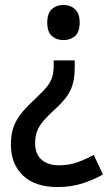

<svg xmlns="http://www.w3.org/2000/svg" viewBox="-20 -564 445 776"><path d="M282 -290Q282 -237 265.5 -201Q249 -165 206 -126Q175 -98 156.5 -76.5Q138 -55 130 -34Q122 -13 122 15Q122 58 147.5 81Q173 104 219 104Q259 104 292.5 92Q326 80 359 62L396 141Q356 164 311 178Q266 192 212 192Q122 192 73 145.5Q24 99 24 20Q24 -23 36 -54Q48 -85 71.5 -112.5Q95 -140 129 -171Q157 -197 171.5 -216Q186 -235 191.5 -254Q197 -273 197 -299V-320H282ZM302 -473Q302 -435 283.5 -418.5Q265 -402 236 -402Q208 -402 189.5 -418.5Q171 -435 171 -473Q171 -510 189.5 -527Q208 -544 236 -544Q265 -544 283.5 -526.5Q302 -509 302 -473Z"/></svg>

Font: Noto Sans Sinhala SemiCondensed Medium
Style: Regular
Weight: 500
Width: 4
Designer: Jelle Bosma - Monotype Design Team
Foundry: Monotype Imaging Inc.
Version: Version 2.006; ttfautohint (v1.8.4.7-5d5b)